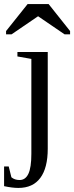

<svg xmlns="http://www.w3.org/2000/svg" viewBox="-49 -716 366 949"><path d="M187 19Q187 114.3 150.1 163.6Q113.3 212.9 42 212.9Q11.7 212.9 -28.8 204.1V106.9H-5.9L7.3 160.2Q23.4 173.8 47.9 173.8Q76.7 173.8 91.3 143.1Q106 112.3 106 43.9V-424.8L37.1 -437V-459H187ZM-19 -546.4V-562.5L87.4 -695.8H191.4L297.4 -562.5V-546.4H270L139.2 -635.7L8.3 -546.4Z"/></svg>

Font: Times New Roman
Style: Regular
Weight: 400
Designer: Steve Matteson
Foundry: Ascender Corporation
Version: Version 2.00.3